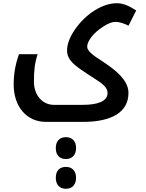

<svg xmlns="http://www.w3.org/2000/svg" viewBox="-20 -518 908 1194"><path d="M266 240H495C678 240 779 178 779 59C779 14 752 -31 698 -77C671 -100 640 -122 606 -144C565 -169 522 -201 522 -227C522 -265 565 -317 624 -354C652 -372 677 -382 698 -382C724 -382 755 -371 779 -358L827 -453C778 -485 742 -498 706 -498C617 -498 514 -432 447 -336C414 -288 397 -244 397 -204C397 -163 418 -131 478 -89C508 -68 538 -48 570 -28C617 1 649 27 649 60C649 114 583 134 494 134H314C244 134 191 73 191 -9C191 -81 196 -126 214 -181H98C76 -119 65 -59 65 8C65 142 143 240 266 240ZM390 471C429 471 453 445 453 403C453 361 430 335 390 335C351 335 327 359 327 403C327 448 352 471 390 471ZM390 656C429 656 453 630 453 588C453 545 429 520 390 520C351 520 327 543 327 588C327 632 352 656 390 656Z"/></svg>

Font: Noto Kufi Arabic SemiBold
Style: Regular
Weight: 600
Designer: Monotype Design Team, David Williams, Khaled Hosny
Foundry: Google LLC
Version: Version 2.109